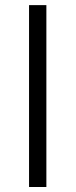

<svg xmlns="http://www.w3.org/2000/svg" viewBox="-20 -748 302 768"><path d="M165.5 -727.5V0H96.2V-727.5Z"/></svg>

Font: Inter Light
Style: Regular
Weight: 300
Designer: Rasmus Andersson
Foundry: rsms
Version: Version 4.000;git-a52131595